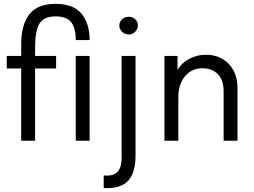

<svg xmlns="http://www.w3.org/2000/svg" viewBox="-20 -730 1319 996"><path d="M162 -481V-440H271V-375H162V0H90V-375H15V-440H90V-501Q90 -602 132.5 -656Q175 -710 268 -710Q362 -710 403.5 -658Q445 -606 445 -522H373Q373 -585 349 -615Q325 -645 268 -645Q208 -645 185 -608Q162 -571 162 -481ZM445 0H373V-440H445Z M518 245V180Q524 181 536 181Q612 181 611 88V-440H683V78Q683 162 648 204Q613 246 534 246Q523 246 518 245ZM599 -598Q599 -617 613.5 -630Q628 -643 648 -643Q668 -643 681.5 -630Q695 -617 695 -598Q695 -579 681 -565Q667 -551 648 -551Q628 -551 613.5 -565Q599 -579 599 -598Z M1212 -272V0H1140V-256Q1140 -316 1109.5 -346Q1079 -376 1031 -376Q974 -376 939.5 -334Q905 -292 905 -226V0H833V-440H901V-368Q921 -402 960.5 -424Q1000 -446 1048 -446Q1120 -446 1166 -399Q1212 -352 1212 -272Z"/></svg>

Font: Tilda Sans
Style: Regular
Weight: 400
Designer: ParaType Ltd
Foundry: ParaType Ltd
Version: Version 1.002W